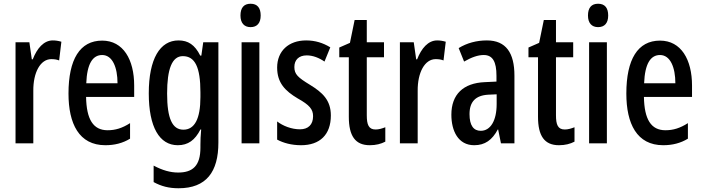

<svg xmlns="http://www.w3.org/2000/svg" viewBox="-20 -766 3756 1026"><path d="M262 -550C214 -550 178 -508 155 -449H150L137 -540H63V0H158V-280C157 -379 196 -450 254 -450C270 -450 284 -448 296 -443L308 -543C291 -548 277 -550 262 -550Z M526 -549C407 -549 346 -449 346 -266C346 -105 402 10 543 10C592 10 636 -1 675 -25V-108C633 -81 596 -70 555 -70C478 -70 442 -128 440 -248H697V-309C697 -447 639 -549 526 -549ZM526 -472C581 -472 608 -406 608 -321H441C445 -425 475 -472 526 -472Z M934 -550C835 -550 775 -452 775 -267C775 -87 832 10 930 10C985 10 1022 -17 1051 -74H1055C1052 -44 1051 -14 1051 8V23C1051 120 1010 156 932 156C890 156 848 144 801 119V207C841 229 882 240 934 240C1083 240 1147 152 1147 -4V-540H1066L1056 -469H1050C1021 -527 985 -550 934 -550ZM957 -466C1022 -466 1051 -407 1051 -273V-247C1051 -131 1020 -73 960 -73C901 -73 873 -132 873 -266C873 -397 899 -466 957 -466Z M1319 -746C1283 -746 1265 -724 1265 -683C1265 -643 1285 -621 1319 -621C1354 -621 1373 -643 1373 -683C1373 -723 1356 -746 1319 -746ZM1366 -540H1271V0H1366Z M1748 -149C1748 -231 1703 -272 1636 -313C1572 -352 1553 -369 1553 -408C1553 -446 1577 -470 1619 -470C1652 -470 1685 -457 1714 -437L1745 -513C1706 -537 1664 -550 1616 -550C1522 -550 1461 -493 1461 -405C1461 -323 1504 -280 1571 -240C1634 -205 1653 -182 1653 -145C1653 -100 1627 -75 1583 -75C1538 -75 1492 -93 1461 -117V-20C1494 -2 1538 10 1589 10C1689 10 1748 -46 1748 -149Z M1987 -74C1950 -74 1940 -100 1940 -150V-460H2032V-540H1940V-659H1875L1850 -537L1793 -512V-460H1844V-142C1844 -40 1878 10 1956 10C1989 10 2016 3 2039 -9V-86C2021 -79 2004 -74 1987 -74Z M2316 -550C2268 -550 2232 -508 2209 -449H2204L2191 -540H2117V0H2212V-280C2211 -379 2250 -450 2308 -450C2324 -450 2338 -448 2350 -443L2362 -543C2345 -548 2331 -550 2316 -550Z M2582 -550C2526 -550 2475 -536 2431 -509L2460 -437C2500 -460 2534 -472 2565 -472C2613 -472 2633 -436 2633 -361V-330L2570 -327C2456 -322 2392 -262 2392 -153C2392 -67 2428 10 2514 10C2572 10 2610 -18 2640 -74H2642L2657 0H2729V-362C2729 -483 2684 -550 2582 -550ZM2589 -260 2634 -262V-210C2634 -121 2601 -67 2549 -67C2511 -67 2489 -95 2489 -156C2489 -222 2521 -256 2589 -260Z M2998 -74C2961 -74 2951 -100 2951 -150V-460H3043V-540H2951V-659H2886L2861 -537L2804 -512V-460H2855V-142C2855 -40 2889 10 2967 10C3000 10 3027 3 3050 -9V-86C3032 -79 3015 -74 2998 -74Z M3176 -746C3140 -746 3122 -724 3122 -683C3122 -643 3142 -621 3176 -621C3211 -621 3230 -643 3230 -683C3230 -723 3213 -746 3176 -746ZM3223 -540H3128V0H3223Z M3507 -549C3388 -549 3327 -449 3327 -266C3327 -105 3383 10 3524 10C3573 10 3617 -1 3656 -25V-108C3614 -81 3577 -70 3536 -70C3459 -70 3423 -128 3421 -248H3678V-309C3678 -447 3620 -549 3507 -549ZM3507 -472C3562 -472 3589 -406 3589 -321H3422C3426 -425 3456 -472 3507 -472Z"/></svg>

Font: Noto Sans Arabic UI XCn Md
Style: Regular
Weight: 500
Width: 2
Designer: Monotype Design Team, Nadine Chahine and Nizar Qandah
Foundry: Monotype Imaging Inc.
Version: Version 2.010